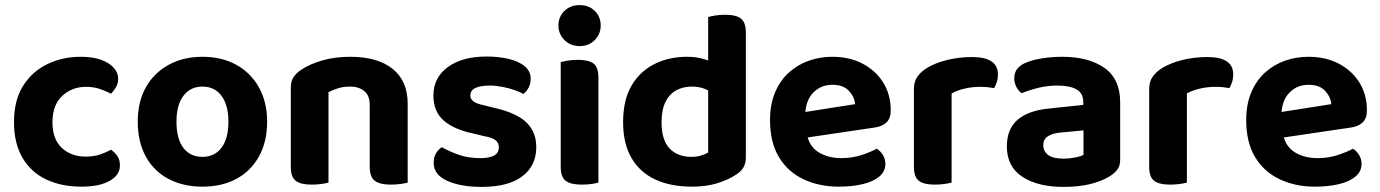

<svg xmlns="http://www.w3.org/2000/svg" viewBox="-20 -718 5421 754"><path d="M317 -377Q263 -377 224.5 -341.5Q186 -306 186 -238Q186 -171 223 -137Q260 -103 316 -103Q349 -103 373.5 -111.5Q398 -120 416 -130Q433 -118 442 -103.5Q451 -89 451 -68Q451 -31 411 -8Q371 15 300 15Q221 15 161 -13.5Q101 -42 68 -99Q35 -156 35 -238Q35 -325 71 -381.5Q107 -438 166.5 -466.5Q226 -495 296 -495Q365 -495 404.5 -470Q444 -445 444 -408Q444 -390 435.5 -375.5Q427 -361 416 -350Q397 -360 372.5 -368.5Q348 -377 317 -377Z M1029 -240Q1029 -162 997.5 -104.5Q966 -47 909 -16Q852 15 775 15Q699 15 641.5 -15.5Q584 -46 552.5 -103.5Q521 -161 521 -240Q521 -319 553 -375.5Q585 -432 642.5 -463.5Q700 -495 775 -495Q851 -495 908 -463.5Q965 -432 997 -374.5Q1029 -317 1029 -240ZM775 -378Q728 -378 700.5 -342Q673 -306 673 -240Q673 -173 700 -137.5Q727 -102 775 -102Q823 -102 850 -138Q877 -174 877 -240Q877 -305 850 -341.5Q823 -378 775 -378Z M1581 -311V-217H1432V-306Q1432 -343 1410.5 -360.5Q1389 -378 1354 -378Q1329 -378 1308 -371.5Q1287 -365 1270 -356V-217H1122V-373Q1122 -398 1132.5 -414.5Q1143 -431 1163 -444Q1195 -466 1245 -480.5Q1295 -495 1355 -495Q1463 -495 1522 -447.5Q1581 -400 1581 -311ZM1122 -263H1270V-1Q1260 2 1242 4.5Q1224 7 1203 7Q1161 7 1141.5 -8Q1122 -23 1122 -62ZM1432 -263H1581V-1Q1571 2 1553 4.5Q1535 7 1514 7Q1472 7 1452 -8Q1432 -23 1432 -62Z M2086 -140Q2086 -67 2031 -25.5Q1976 16 1871 16Q1789 16 1736 -8Q1683 -32 1683 -79Q1683 -100 1692 -115.5Q1701 -131 1715 -140Q1743 -124 1780.5 -110.5Q1818 -97 1866 -97Q1939 -97 1939 -139Q1939 -157 1926 -167.5Q1913 -178 1883 -183L1841 -193Q1761 -210 1721.5 -245.5Q1682 -281 1682 -343Q1682 -413 1738.5 -454.5Q1795 -496 1891 -496Q1939 -496 1978.5 -486.5Q2018 -477 2041 -457.5Q2064 -438 2064 -409Q2064 -389 2056 -374Q2048 -359 2035 -349Q2024 -356 2001.5 -364Q1979 -372 1952.5 -377Q1926 -382 1903 -382Q1867 -382 1847 -372.5Q1827 -363 1827 -343Q1827 -330 1838.5 -320.5Q1850 -311 1879 -305L1919 -295Q2008 -275 2047 -237.5Q2086 -200 2086 -140Z M2173 -618Q2173 -652 2196.5 -675Q2220 -698 2256 -698Q2293 -698 2316 -675Q2339 -652 2339 -618Q2339 -585 2316 -561Q2293 -537 2256 -537Q2220 -537 2196.5 -561Q2173 -585 2173 -618ZM2182 -264H2330V-1Q2321 2 2303 4.5Q2285 7 2264 7Q2221 7 2201.5 -8Q2182 -23 2182 -62ZM2330 -187H2182V-474Q2191 -477 2209.5 -480Q2228 -483 2249 -483Q2292 -483 2311 -468.5Q2330 -454 2330 -413Z M2761 -119V-420H2909V-100Q2909 -76 2899 -59.5Q2889 -43 2867 -30Q2840 -12 2797 1.5Q2754 15 2698 15Q2614 15 2553.5 -13Q2493 -41 2460 -97.5Q2427 -154 2427 -238Q2427 -326 2460.5 -382.5Q2494 -439 2551 -467Q2608 -495 2677 -495Q2713 -495 2741 -487Q2769 -479 2787 -468V-346Q2773 -358 2750 -368Q2727 -378 2697 -378Q2662 -378 2635 -363Q2608 -348 2593 -317Q2578 -286 2578 -238Q2578 -168 2609.5 -135Q2641 -102 2695 -102Q2717 -102 2734 -107.5Q2751 -113 2761 -119ZM2909 -391 2761 -390V-651Q2770 -654 2788 -657Q2806 -660 2827 -660Q2871 -660 2890 -645Q2909 -630 2909 -590Z M3096 -170 3090 -270 3338 -309Q3336 -337 3314 -361Q3292 -385 3249 -385Q3204 -385 3174 -354.5Q3144 -324 3142 -268L3147 -199Q3156 -144 3194 -120.5Q3232 -97 3284 -97Q3326 -97 3363 -109Q3400 -121 3423 -134Q3438 -125 3447.5 -109Q3457 -93 3457 -75Q3457 -45 3433.5 -25Q3410 -5 3368.5 5Q3327 15 3274 15Q3197 15 3135.5 -14Q3074 -43 3039 -101Q3004 -159 3004 -246Q3004 -310 3024.5 -357Q3045 -404 3079.5 -434.5Q3114 -465 3157.5 -480Q3201 -495 3248 -495Q3317 -495 3368.5 -467.5Q3420 -440 3449 -393Q3478 -346 3478 -284Q3478 -253 3461 -237Q3444 -221 3414 -217Z M3717 -351V-226H3569V-369Q3569 -397 3582.5 -416.5Q3596 -436 3620 -451Q3653 -471 3699.5 -482.5Q3746 -494 3797 -494Q3899 -494 3899 -426Q3899 -410 3894.5 -396Q3890 -382 3884 -372Q3874 -374 3859.5 -375.5Q3845 -377 3828 -377Q3798 -377 3768 -370Q3738 -363 3717 -351ZM3569 -264 3717 -261V-1Q3707 2 3689 4.5Q3671 7 3650 7Q3608 7 3588.5 -8Q3569 -23 3569 -62Z M4157 -95Q4180 -95 4202.5 -99.5Q4225 -104 4235 -110V-206L4151 -198Q4117 -196 4097 -184Q4077 -172 4077 -148Q4077 -124 4096 -109.5Q4115 -95 4157 -95ZM4151 -495Q4255 -495 4317 -451.5Q4379 -408 4379 -317V-90Q4379 -65 4366 -49.5Q4353 -34 4333 -23Q4303 -5 4258.5 5.5Q4214 16 4157 16Q4055 16 3994.5 -24Q3934 -64 3934 -143Q3934 -211 3976 -247.5Q4018 -284 4101 -292L4234 -306V-318Q4234 -352 4207.5 -367Q4181 -382 4132 -382Q4094 -382 4057.5 -373Q4021 -364 3992 -352Q3980 -360 3971.5 -376.5Q3963 -393 3963 -411Q3963 -453 4009 -472Q4038 -484 4076.5 -489.5Q4115 -495 4151 -495Z M4641 -351V-226H4493V-369Q4493 -397 4506.5 -416.5Q4520 -436 4544 -451Q4577 -471 4623.5 -482.5Q4670 -494 4721 -494Q4823 -494 4823 -426Q4823 -410 4818.5 -396Q4814 -382 4808 -372Q4798 -374 4783.5 -375.5Q4769 -377 4752 -377Q4722 -377 4692 -370Q4662 -363 4641 -351ZM4493 -264 4641 -261V-1Q4631 2 4613 4.5Q4595 7 4574 7Q4532 7 4512.5 -8Q4493 -23 4493 -62Z M4966 -170 4960 -270 5208 -309Q5206 -337 5184 -361Q5162 -385 5119 -385Q5074 -385 5044 -354.5Q5014 -324 5012 -268L5017 -199Q5026 -144 5064 -120.5Q5102 -97 5154 -97Q5196 -97 5233 -109Q5270 -121 5293 -134Q5308 -125 5317.5 -109Q5327 -93 5327 -75Q5327 -45 5303.5 -25Q5280 -5 5238.5 5Q5197 15 5144 15Q5067 15 5005.5 -14Q4944 -43 4909 -101Q4874 -159 4874 -246Q4874 -310 4894.5 -357Q4915 -404 4949.5 -434.5Q4984 -465 5027.5 -480Q5071 -495 5118 -495Q5187 -495 5238.5 -467.5Q5290 -440 5319 -393Q5348 -346 5348 -284Q5348 -253 5331 -237Q5314 -221 5284 -217Z"/></svg>

Font: Baloo Bhaijaan 2
Style: Bold
Weight: 700
Designer: Sanskriti Dholi, Noopur Datye and Ek Type
Foundry: Ek Type
Version: Version 1.701